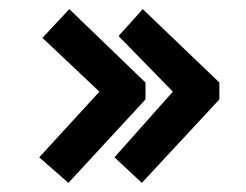

<svg xmlns="http://www.w3.org/2000/svg" viewBox="-20 -444 540 421"><path d="M291 -43 231 -99 359 -243 240 -365 293 -424 461 -263V-226ZM130 -43 66 -99 198 -243 73 -361 132 -424 299 -263V-226Z"/></svg>

Font: Inconsolata ExtraBold
Style: Regular
Weight: 800
Designer: Raph Levien, Cyreal, Brenton Simpson
Foundry: Raph Levien, Cyreal, Google
Version: Version 3.001